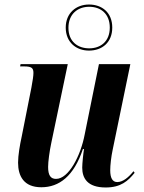

<svg xmlns="http://www.w3.org/2000/svg" viewBox="-20 -820 637 850"><path d="M374 -596C432 -596 477 -632 477 -698C477 -764 432 -800 374 -800C317 -800 271 -762 271 -698C271 -633 317 -596 374 -596ZM375 -606C325 -606 283 -635 283 -697C283 -757 323 -790 375 -790C426 -790 466 -759 466 -698C466 -636 425 -606 375 -606ZM448 10C515 10 547 -19 576 -55L571 -62C550 -36 525 -14 499 -14C478 -14 468 -32 468 -66C468 -89 472 -125 479 -158L557 -536H418L355 -225C337 -130 284 -28 228 -28C204 -28 193 -44 193 -81C193 -104 199 -149 207 -187L280 -536H71L69 -526H87C121 -526 128 -518 128 -497C128 -485 125 -464 119 -432L76 -215C68 -179 60 -132 60 -100C60 -41 85 9 163 9C242 9 307 -40 347 -160H352C349 -144 344 -96 344 -78C344 -32 366 10 448 10Z"/></svg>

Font: Noto Serif Display Condensed
Style: Bold Italic
Weight: 700
Width: 3
Italic angle: -12°
Designer: Monotype Design Team
Foundry: Monotype Imaging Inc.
Version: Version 2.009